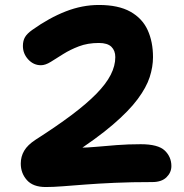

<svg xmlns="http://www.w3.org/2000/svg" viewBox="-20 -733 740 773"><path d="M164.2 20Q113 20 88.3 -7.9Q63.6 -35.8 63.6 -74.4Q63.6 -102.6 77.3 -126Q91 -149.4 123.4 -170.6Q207.6 -224.4 268.3 -270Q329 -315.6 368.1 -355.5Q407.2 -395.4 425.7 -431.7Q444.2 -468 444.2 -503Q444.2 -529.4 428.4 -544.7Q412.6 -560 378 -560Q333 -560 297.5 -546.4Q262 -532.8 234.2 -515.2Q206.4 -497.6 184.5 -484Q162.6 -470.4 144.8 -470.4Q115 -470.4 93.6 -493.7Q72.2 -517 72.2 -548Q72.2 -569 80.7 -583.5Q89.2 -598 110.2 -612.8Q178.2 -661.2 244.6 -687.1Q311 -713 378 -713Q456.6 -713 504.7 -686.1Q552.8 -659.2 574.4 -612Q596 -564.8 596 -503Q596 -464 582.7 -422.6Q569.4 -381.2 534.1 -333.7Q498.8 -286.2 433.4 -230.2Q368 -174.2 263.6 -106.8L226.8 -148Q245.6 -142.6 263.5 -140.5Q281.4 -138.4 299.4 -138.4Q329.2 -138.4 367 -141.9Q404.8 -145.4 450.5 -148.9Q496.2 -152.4 546.6 -152.4Q616.6 -152.4 643.3 -126.9Q670 -101.4 670 -64.4Q670 -38.6 650.3 -19.3Q630.6 0 593 0Q509.2 0 442.1 3Q375 6 323.1 10Q271.2 14 232.1 17Q193 20 164.2 20Z"/></svg>

Font: Shantell Sans Light
Style: Regular
Weight: 300
Designer: Stephen Nixon, Anya Danilova, Shantell Martin
Foundry: Arrow Type
Version: Version 1.011;[c5ecc13dd]